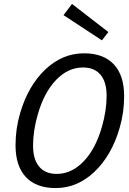

<svg xmlns="http://www.w3.org/2000/svg" viewBox="-20 -941 654 976"><path d="M82 -365Q123 -505 210 -587.5Q297 -670 407 -670Q506 -670 558.5 -614Q611 -558 611 -453Q611 -411 605.5 -371.5Q600 -332 588 -290Q547 -150 460 -67.5Q373 15 263 15Q164 15 111.5 -41Q59 -97 59 -202Q59 -244 64.5 -283.5Q70 -323 82 -365ZM148 -201Q148 -131 179 -94Q210 -57 268 -57Q344 -57 405 -120.5Q466 -184 498 -296Q510 -337 516 -377.5Q522 -418 522 -454Q522 -524 491 -561Q460 -598 402 -598Q326 -598 265 -534.5Q204 -471 172 -359Q160 -318 154 -277.5Q148 -237 148 -201ZM346 -921 531 -778 498 -736 303 -864Z"/></svg>

Font: Intel One Mono
Style: Italic
Weight: 400
Italic angle: -16°
Monospace: yes
Designer: Fred Shallcrass
Foundry: Frere-Jones Type LLC
Version: Version 1.400;hotconv 1.1.0;makeotfexe 2.6.0;FJTRelease1.4